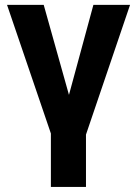

<svg xmlns="http://www.w3.org/2000/svg" viewBox="-20 -548 550 772"><path d="M155.8 -528.3H8.3L184.6 -11.2V203.6H325.7V-6.8L502.9 -528.3H355.5L257.3 -166.5Z"/></svg>

Font: Roboto
Style: Bold
Weight: 700
Designer: Google
Version: Version 2.137; 2017